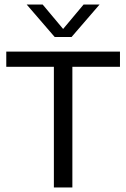

<svg xmlns="http://www.w3.org/2000/svg" viewBox="-20 -821 553 841"><path d="M216 0V-528.5H7.5V-595H505.5V-528.5H297V0ZM219.5 -659 97 -801H167L265 -684H248L346 -801H416L293.5 -659Z"/></svg>

Font: Encode Sans SC
Style: Regular
Weight: 400
Version: Version 3.002